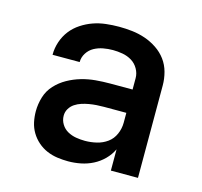

<svg xmlns="http://www.w3.org/2000/svg" viewBox="-85 -631 770 732"><g transform="rotate(15 300.0 -265.0)"><path d="M243 8Q222 8 200.5 5Q179 2 159 -6.5Q139 -15 122.5 -29.5Q106 -44 95 -62.5Q84 -81 79.5 -102Q75 -123 75 -145Q75 -173 83.5 -201Q92 -229 111.5 -250Q131 -271 156 -285Q181 -299 208.5 -307Q236 -315 264.5 -317.5Q293 -320 322 -320H410V-365Q410 -384 400 -401.5Q390 -419 373.5 -429Q357 -439 337.5 -442.5Q318 -446 299 -446Q280 -446 261 -442.5Q242 -439 225.5 -430Q209 -421 198.5 -404.5Q188 -388 188 -369Q188 -369 188 -369Q188 -369 188 -369Q188 -369 188 -369Q188 -369 188 -369H81Q81 -369 81 -369.5Q81 -370 81 -370Q81 -396 89.5 -421Q98 -446 113.5 -466Q129 -486 151 -500.5Q173 -515 197 -523.5Q221 -532 247 -535Q273 -538 299 -538Q325 -538 351 -535Q377 -532 402 -523.5Q427 -515 449.5 -500Q472 -485 487.5 -464Q503 -443 510 -417Q517 -391 517 -365V0H410V-84Q399 -61 381 -43Q363 -25 340.5 -13.5Q318 -2 293 3Q268 8 243 8ZM285 -84Q308 -84 331 -89.5Q354 -95 372.5 -108.5Q391 -122 400.5 -144Q410 -166 410 -189V-228H322Q307 -228 292.5 -227Q278 -226 263.5 -223.5Q249 -221 235 -216.5Q221 -212 209 -204Q197 -196 189.5 -183.5Q182 -171 182 -156Q182 -138 191.5 -122.5Q201 -107 216.5 -98.5Q232 -90 249.5 -87Q267 -84 285 -84Z"/></g></svg>

Font: Iosevka Curly SmBdEx
Style: Regular
Weight: 600
Width: 7
Monospace: yes
Designer: Belleve Invis
Foundry: Belleve Invis
Version: Version 11.1.0; ttfautohint (v1.8.3)